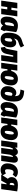

<svg xmlns="http://www.w3.org/2000/svg" viewBox="2747 -3552 822 6362"><g transform="rotate(90 3158.0 -371.0)"><path d="M260 0 288 -201H211L183 0H-3L71 -534H257L230 -338H307L334 -534H520L446 0Z M1041 -496 994 -168Q992 -148 992 -141Q992 -127 996.5 -119Q1001 -111 1013 -106L957 16Q911 12 875 -8Q839 -28 825 -64Q797 -23 762.5 -1.5Q728 20 681 20Q606 20 566.5 -34Q527 -88 527 -183Q527 -278 557.5 -362Q588 -446 655.5 -499.5Q723 -553 829 -553Q883 -553 937.5 -538.5Q992 -524 1041 -496ZM716 -180Q716 -144 724.5 -130.5Q733 -117 748 -117Q779 -117 810 -171L846 -418Q831 -422 815 -422Q766 -422 741 -348.5Q716 -275 716 -180Z M1546 -302Q1546 -216 1516 -143Q1486 -70 1424.5 -25.5Q1363 19 1273 19Q1174 19 1117 -43Q1060 -105 1060 -224Q1060 -616 1324 -689Q1388 -706 1421.5 -720Q1455 -734 1495 -759L1549 -649Q1511 -622 1473 -604.5Q1435 -587 1380 -572Q1324 -557 1295.5 -524Q1267 -491 1253 -420Q1283 -458 1318 -477.5Q1353 -497 1398 -497Q1439 -497 1472.5 -474.5Q1506 -452 1526 -408Q1546 -364 1546 -302ZM1356 -312Q1356 -364 1323 -364Q1286 -364 1247 -306Q1241 -241 1241 -179Q1241 -117 1282 -117Q1322 -117 1339 -178Q1356 -239 1356 -312Z M1988 0H1802L1857 -398H1812L1793 -306Q1767 -177 1748.5 -122Q1730 -67 1686.5 -32Q1643 3 1554 15L1529 -124Q1558 -134 1571.5 -147.5Q1585 -161 1594.5 -194.5Q1604 -228 1621 -312L1664 -534H2062Z M2807 -334Q2807 -239 2777 -159Q2747 -79 2682.5 -29.5Q2618 20 2521 20Q2423 20 2367.5 -37Q2312 -94 2312 -202V-207H2271L2242 0H2056L2130 -534H2317L2288 -333H2328Q2354 -432 2422 -492.5Q2490 -553 2598 -553Q2694 -553 2750.5 -496Q2807 -439 2807 -334ZM2619 -352Q2619 -387 2610 -402Q2601 -417 2582 -417Q2539 -417 2519.5 -341.5Q2500 -266 2500 -182Q2500 -147 2509 -132Q2518 -117 2537 -117Q2580 -117 2599.5 -192.5Q2619 -268 2619 -352Z M2832 -200Q2832 -277 2858 -346Q2884 -415 2935.5 -457.5Q2987 -500 3058 -500Q3118 -500 3163 -453V-458Q3162 -529 3142.5 -565Q3123 -601 3078 -616.5Q3033 -632 2943 -639L2983 -762Q3124 -755 3202 -716.5Q3280 -678 3311 -609Q3342 -540 3342 -430Q3342 -216 3272.5 -98.5Q3203 19 3054 19Q2991 19 2940.5 -7.5Q2890 -34 2861 -83.5Q2832 -133 2832 -200ZM3151 -340Q3125 -371 3099 -371Q3058 -371 3040 -316.5Q3022 -262 3022 -194Q3022 -155 3033.5 -135.5Q3045 -116 3066 -116Q3106 -116 3125.5 -176.5Q3145 -237 3151 -340Z M3873 -496 3826 -168Q3824 -148 3824 -141Q3824 -127 3828.5 -119Q3833 -111 3845 -106L3789 16Q3743 12 3707 -8Q3671 -28 3657 -64Q3629 -23 3594.5 -1.5Q3560 20 3513 20Q3438 20 3398.5 -34Q3359 -88 3359 -183Q3359 -278 3389.5 -362Q3420 -446 3487.5 -499.5Q3555 -553 3661 -553Q3715 -553 3769.5 -538.5Q3824 -524 3873 -496ZM3548 -180Q3548 -144 3556.5 -130.5Q3565 -117 3580 -117Q3611 -117 3642 -171L3678 -418Q3663 -422 3647 -422Q3598 -422 3573 -348.5Q3548 -275 3548 -180Z M4620 -334Q4620 -239 4590 -159Q4560 -79 4495.5 -29.5Q4431 20 4334 20Q4236 20 4180.5 -37Q4125 -94 4125 -202V-207H4084L4055 0H3869L3943 -534H4130L4101 -333H4141Q4167 -432 4235 -492.5Q4303 -553 4411 -553Q4507 -553 4563.5 -496Q4620 -439 4620 -334ZM4432 -352Q4432 -387 4423 -402Q4414 -417 4395 -417Q4352 -417 4332.5 -341.5Q4313 -266 4313 -182Q4313 -147 4322 -132Q4331 -117 4350 -117Q4393 -117 4412.5 -192.5Q4432 -268 4432 -352Z M5368 -430Q5368 -413 5365 -393L5310 0H5124L5173 -351L5175 -371Q5175 -393 5163 -393Q5151 -393 5137.5 -370.5Q5124 -348 5105 -297L5063 0H4877L4926 -351L4928 -371Q4928 -393 4915 -393Q4892 -393 4858 -291L4817 0H4631L4705 -534H4867L4868 -457Q4896 -502 4933 -527.5Q4970 -553 5013 -553Q5056 -553 5083.5 -530Q5111 -507 5119 -464Q5146 -505 5182.5 -529Q5219 -553 5260 -553Q5311 -553 5339.5 -520.5Q5368 -488 5368 -430Z M5849 -482 5761 -379Q5723 -411 5686 -411Q5631 -411 5607.5 -349Q5584 -287 5584 -205Q5584 -160 5599 -143Q5614 -126 5642 -126Q5660 -126 5678.5 -133.5Q5697 -141 5724 -157L5789 -44Q5709 20 5610 20Q5507 20 5448.5 -41.5Q5390 -103 5390 -209Q5390 -299 5423.5 -377.5Q5457 -456 5522.5 -504.5Q5588 -553 5681 -553Q5784 -553 5849 -482Z M6319 -529 6245 0H6059L6084 -177H6059L5962 0H5758L5901 -220Q5845 -273 5845 -346Q5845 -398 5870 -445Q5895 -492 5954 -522.5Q6013 -553 6108 -553Q6216 -553 6319 -529ZM6037 -342Q6037 -282 6079 -282H6099L6120 -432Q6110 -434 6101 -434Q6071 -434 6054 -408Q6037 -382 6037 -342Z"/></g></svg>

Font: Fira Sans Condensed Black
Style: Italic
Weight: 900
Width: 3
Italic angle: -8°
Designer: Carrois Corporate & Edenspiekermann AG
Foundry: Carrois Corporate GbR & Edenspiekermann AG
Version: Version 4.203